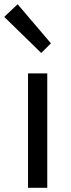

<svg xmlns="http://www.w3.org/2000/svg" viewBox="-41 -892 336 912"><path d="M92.1 0H183.5V-543.4H92.1ZM154.8 -640.4 200.9 -686.1 42.8 -871.9 -20.9 -811.8Z"/></svg>

Font: Source Han Sans JP VF
Style: Regular
Weight: 250
Designer: Ryoko NISHIZUKA 西塚涼子 (kana, bopomofo & ideographs); Paul D. Hunt (Latin, Greek & Cyrillic); Sandoll Communications 산돌커뮤니
Foundry: Adobe
Version: Version 2.004;hotconv 1.0.118;makeotfexe 2.5.65603